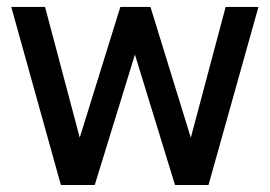

<svg xmlns="http://www.w3.org/2000/svg" viewBox="-20 -529 771 549"><path d="M154.1 0 12.2 -509.2H108.8L208 -135.5L324.1 -509.2H410.2L525.6 -135.2L625.2 -509.2H719L576.2 0H480.4L365.8 -373L250.9 0Z"/></svg>

Font: Red Hat Display VF
Style: Regular
Weight: 300
Designer: Pentagram, MCKL
Foundry: Pentagram, MCKL
Version: Version 1.023